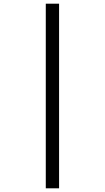

<svg xmlns="http://www.w3.org/2000/svg" viewBox="-20 -780 568 1040"><path d="M228 240V-760H300V240Z"/></svg>

Font: Noto Serif Khmer SemiCondensed ExtraBold
Style: Regular
Weight: 800
Width: 4
Designer: Danh Hong and the Monotype Design Team
Foundry: Monotype Imaging Inc.
Version: Version 2.004